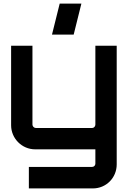

<svg xmlns="http://www.w3.org/2000/svg" viewBox="-20 -833 725 1071"><path d="M391 -640 434 -813H313L270 -640ZM498 218C572 218 631 159 631 84V-578H512V-138C512 -128 504 -119 494 -119H180C170 -119 161 -128 161 -138V-578H42V-134C42 -61 102 0 176 0H512V80C512 90 504 98 494 98H141V218Z"/></svg>

Font: Orbitron SemiBold
Style: Regular
Weight: 600
Designer: Matt McInerney
Foundry: The League of Moveable Type
Version: Version 2.001